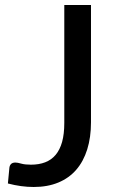

<svg xmlns="http://www.w3.org/2000/svg" viewBox="-20 -738 464 766"><path d="M343 -250Q343 -190 328 -142Q313 -94 284.2 -60.8Q255.5 -27.5 212.8 -9.8Q170 8 114.5 8Q64.5 8 11.5 -6L17.5 -69Q18.5 -78 24.2 -83.8Q30 -89.5 41.5 -89.5Q50 -89.5 64.8 -85.2Q79.5 -81 103.5 -81Q135.5 -81 160.2 -90.5Q185 -100 202 -120.2Q219 -140.5 227.8 -172Q236.5 -203.5 236.5 -247.5V-718H343Z"/></svg>

Font: TypoPRO Lato
Style: Regular
Weight: 500
Designer: Lukasz Dziedzic with Adam Twardoch and Botio Nikoltchev
Foundry: tyPoland Lukasz Dziedzic
Version: Version 2.010; 2014-09-01; http://www.latofonts.com/